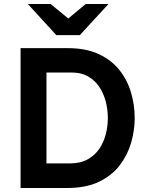

<svg xmlns="http://www.w3.org/2000/svg" viewBox="-20 -941 750 961"><path d="M83 0V-700H319Q410.2 -700 474.1 -670.3Q538 -640.6 577.8 -590.4Q617.6 -540.1 635.9 -477.7Q654.2 -415.3 654.2 -350Q654.2 -290.1 636.9 -228.6Q619.5 -167.1 580.5 -115.2Q541.4 -63.3 476.2 -31.6Q411.1 0 315 0ZM212.6 -123H328.4Q381.9 -123 418.4 -143.2Q455 -163.3 477.4 -196.7Q499.7 -230.1 509.8 -270.2Q519.8 -310.3 519.8 -350Q519.8 -392 509.3 -432.6Q498.9 -473.2 477 -506Q455.1 -538.8 421 -558.4Q386.9 -578 339.4 -578H212.6ZM262.2 -765 119.2 -921H233.4L321.6 -848.4L409.2 -921H523L379.4 -765Z"/></svg>

Font: Overpass
Style: Regular
Weight: 400
Designer: Delve Withrington, Dave Bailey, Thomas Jockin
Foundry: Delve Fonts LLC
Version: Version 4.000